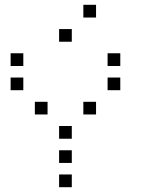

<svg xmlns="http://www.w3.org/2000/svg" viewBox="-20 -796 640 792"><path d="M324.8 -776.2Q323.8 -776.2 323.8 -776.2Q323.8 -776.2 323.8 -775.2V-724.8Q323.8 -723.8 323.8 -723.8Q323.8 -723.8 324.8 -723.8H375.2Q376.2 -723.8 376.2 -723.8Q376.2 -723.8 376.2 -724.8V-775.2Q376.2 -776.2 376.2 -776.2Q376.2 -776.2 375.2 -776.2ZM224.8 -676.2Q223.8 -676.2 223.8 -676.2Q223.8 -676.2 223.8 -675.2V-624.8Q223.8 -623.8 223.8 -623.8Q223.8 -623.8 224.8 -623.8H275.2Q276.2 -623.8 276.2 -623.8Q276.2 -623.8 276.2 -624.8V-675.2Q276.2 -676.2 276.2 -676.2Q276.2 -676.2 275.2 -676.2ZM24.8 -576.2Q23.8 -576.2 23.8 -576.2Q23.8 -576.2 23.8 -575.2V-524.8Q23.8 -523.8 23.8 -523.8Q23.8 -523.8 24.8 -523.8H75.2Q76.2 -523.8 76.2 -523.8Q76.2 -523.8 76.2 -524.8V-575.2Q76.2 -576.2 76.2 -576.2Q76.2 -576.2 75.2 -576.2ZM424.8 -576.2Q423.8 -576.2 423.8 -576.2Q423.8 -576.2 423.8 -575.2V-524.8Q423.8 -523.8 423.8 -523.8Q423.8 -523.8 424.8 -523.8H475.2Q476.2 -523.8 476.2 -523.8Q476.2 -523.8 476.2 -524.8V-575.2Q476.2 -576.2 476.2 -576.2Q476.2 -576.2 475.2 -576.2ZM24.8 -476.2Q23.8 -476.2 23.8 -476.2Q23.8 -476.2 23.8 -475.2V-424.8Q23.8 -423.8 23.8 -423.8Q23.8 -423.8 24.8 -423.8H75.2Q76.2 -423.8 76.2 -423.8Q76.2 -423.8 76.2 -424.8V-475.2Q76.2 -476.2 76.2 -476.2Q76.2 -476.2 75.2 -476.2ZM424.8 -476.2Q423.8 -476.2 423.8 -476.2Q423.8 -476.2 423.8 -475.2V-424.8Q423.8 -423.8 423.8 -423.8Q423.8 -423.8 424.8 -423.8H475.2Q476.2 -423.8 476.2 -423.8Q476.2 -423.8 476.2 -424.8V-475.2Q476.2 -476.2 476.2 -476.2Q476.2 -476.2 475.2 -476.2ZM124.8 -376.2Q123.8 -376.2 123.8 -376.2Q123.8 -376.2 123.8 -375.2V-324.8Q123.8 -323.8 123.8 -323.8Q123.8 -323.8 124.8 -323.8H175.2Q176.2 -323.8 176.2 -323.8Q176.2 -323.8 176.2 -324.8V-375.2Q176.2 -376.2 176.2 -376.2Q176.2 -376.2 175.2 -376.2ZM324.8 -376.2Q323.8 -376.2 323.8 -376.2Q323.8 -376.2 323.8 -375.2V-324.8Q323.8 -323.8 323.8 -323.8Q323.8 -323.8 324.8 -323.8H375.2Q376.2 -323.8 376.2 -323.8Q376.2 -323.8 376.2 -324.8V-375.2Q376.2 -376.2 376.2 -376.2Q376.2 -376.2 375.2 -376.2ZM224.8 -276.2Q223.8 -276.2 223.8 -276.2Q223.8 -276.2 223.8 -275.2V-224.8Q223.8 -223.8 223.8 -223.8Q223.8 -223.8 224.8 -223.8H275.2Q276.2 -223.8 276.2 -223.8Q276.2 -223.8 276.2 -224.8V-275.2Q276.2 -276.2 276.2 -276.2Q276.2 -276.2 275.2 -276.2ZM224.8 -176.2Q223.8 -176.2 223.8 -176.2Q223.8 -176.2 223.8 -175.2V-124.8Q223.8 -123.8 223.8 -123.8Q223.8 -123.8 224.8 -123.8H275.2Q276.2 -123.8 276.2 -123.8Q276.2 -123.8 276.2 -124.8V-175.2Q276.2 -176.2 276.2 -176.2Q276.2 -176.2 275.2 -176.2ZM224.8 -76.2Q223.8 -76.2 223.8 -76.2Q223.8 -76.2 223.8 -75.2V-24.8Q223.8 -23.8 223.8 -23.8Q223.8 -23.8 224.8 -23.8H275.2Q276.2 -23.8 276.2 -23.8Q276.2 -23.8 276.2 -24.8V-75.2Q276.2 -76.2 276.2 -76.2Q276.2 -76.2 275.2 -76.2Z"/></svg>

Font: Doto Black
Style: Regular
Weight: 900
Monospace: yes
Version: Version 1.000